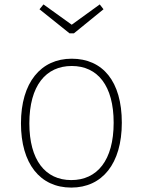

<svg xmlns="http://www.w3.org/2000/svg" viewBox="-20 -839 647 870"><path d="M432 -819 305 -727 177 -819 159 -797 295 -688H315L449 -797ZM305 -573C165 -573 75 -465 75 -280C75 -98 161 11 303 11C443 11 532 -97 532 -283C532 -471 445 -573 305 -573ZM305 -540C423 -540 495 -450 495 -283C495 -112 420 -23 303 -23C185 -23 113 -114 113 -280C113 -451 188 -540 305 -540Z"/></svg>

Font: Glow Sans SC Normal ExtraLight
Style: Regular
Weight: 200
Designer: Ryoko NISHIZUKA (kana, bopomofo & ideographs); Paul D. Hunt (Latin, Greek & Cyrillic); Sandoll Communications, Soo-young
Version: Version 0.93